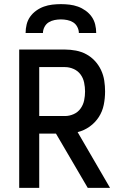

<svg xmlns="http://www.w3.org/2000/svg" viewBox="-20 -910 590 930"><path d="M73 0V-670H295Q321 -670 347.5 -665Q374 -660 397.5 -647.5Q421 -635 439.5 -615Q458 -595 469.5 -570.5Q481 -546 485 -519.5Q489 -493 489 -467Q489 -434 482.5 -402Q476 -370 458.5 -343Q441 -316 414.5 -297Q388 -278 356 -270L513 0H405L251 -263H170V0ZM170 -348H295Q316 -348 336.5 -357Q357 -366 370 -384Q383 -402 387.5 -423.5Q392 -445 392 -467Q392 -488 387.5 -510Q383 -532 370 -549.5Q357 -567 336.5 -576Q316 -585 295 -585H170ZM104 -750Q104 -771 109 -791.5Q114 -812 126 -829Q138 -846 155.5 -858.5Q173 -871 192.5 -878Q212 -885 233 -887.5Q254 -890 275 -890Q296 -890 317 -887.5Q338 -885 357.5 -878Q377 -871 394.5 -858.5Q412 -846 424 -829Q436 -812 441 -791.5Q446 -771 446 -750H362Q362 -765 354.5 -779.5Q347 -794 334 -802Q321 -810 305.5 -813Q290 -816 275 -816Q260 -816 244.5 -813Q229 -810 216 -802Q203 -794 195.5 -779.5Q188 -765 188 -750Z"/></svg>

Font: Lode Dark
Style: Bold
Weight: 700
Monospace: yes
Designer: Belleve Invis
Foundry: Belleve Invis
Version: Version 29.2.0; ttfautohint (v1.8.3)